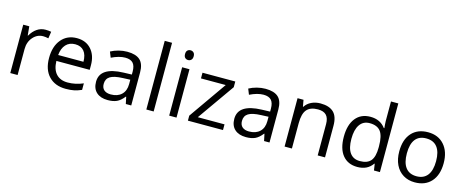

<svg xmlns="http://www.w3.org/2000/svg" viewBox="-41 -1401 4948 2052"><g transform="rotate(15 2433.0 -375.0)"><path d="M330.1 -544.9Q365.7 -544.9 394 -539.1L382.8 -463.9Q349.6 -471.2 324.2 -471.2Q259.3 -471.2 213.1 -418.5Q167 -365.7 167 -287.1V0H85.9V-535.2H152.8L162.1 -436H166Q195.8 -488.3 237.8 -516.6Q279.8 -544.9 330.1 -544.9Z M700.2 9.8Q581.5 9.8 512.9 -62.5Q444.3 -134.8 444.3 -263.2Q444.3 -392.6 508.1 -468.8Q571.8 -544.9 679.2 -544.9Q779.8 -544.9 838.4 -478.8Q897 -412.6 897 -304.2V-252.9H528.3Q530.8 -158.7 575.9 -109.9Q621.1 -61 703.1 -61Q789.6 -61 874 -97.2V-24.9Q831.1 -6.3 792.7 1.7Q754.4 9.8 700.2 9.8ZM678.2 -477.1Q613.8 -477.1 575.4 -435.1Q537.1 -393.1 530.3 -318.8H810.1Q810.1 -395.5 775.9 -436.3Q741.7 -477.1 678.2 -477.1Z M1364.3 0 1348.1 -76.2H1344.2Q1304.2 -25.9 1264.4 -8.1Q1224.6 9.8 1165 9.8Q1085.4 9.8 1040.3 -31.2Q995.1 -72.3 995.1 -147.9Q995.1 -310.1 1254.4 -317.9L1345.2 -320.8V-354Q1345.2 -417 1318.1 -447Q1291 -477.1 1231.4 -477.1Q1164.6 -477.1 1080.1 -436L1055.2 -498Q1094.7 -519.5 1141.8 -531.7Q1189 -543.9 1236.3 -543.9Q1332 -543.9 1378.2 -501.5Q1424.3 -459 1424.3 -365.2V0ZM1181.2 -57.1Q1256.8 -57.1 1300 -98.6Q1343.3 -140.1 1343.3 -214.8V-263.2L1262.2 -259.8Q1165.5 -256.3 1122.8 -229.7Q1080.1 -203.1 1080.1 -147Q1080.1 -103 1106.7 -80.1Q1133.3 -57.1 1181.2 -57.1Z M1672.4 0H1591.3V-759.8H1672.4Z M1925.3 0H1844.2V-535.2H1925.3ZM1837.4 -680.2Q1837.4 -708 1851.1 -720.9Q1864.7 -733.9 1885.3 -733.9Q1904.8 -733.9 1918.9 -720.7Q1933.1 -707.5 1933.1 -680.2Q1933.1 -652.8 1918.9 -639.4Q1904.8 -626 1885.3 -626Q1864.7 -626 1851.1 -639.4Q1837.4 -652.8 1837.4 -680.2Z M2439.5 0H2051.3V-55.2L2343.3 -472.2H2069.3V-535.2H2432.1V-472.2L2144 -63H2439.5Z M2894 0 2877.9 -76.2H2874Q2834 -25.9 2794.2 -8.1Q2754.4 9.8 2694.8 9.8Q2615.2 9.8 2570.1 -31.2Q2524.9 -72.3 2524.9 -147.9Q2524.9 -310.1 2784.2 -317.9L2875 -320.8V-354Q2875 -417 2847.9 -447Q2820.8 -477.1 2761.2 -477.1Q2694.3 -477.1 2609.9 -436L2585 -498Q2624.5 -519.5 2671.6 -531.7Q2718.8 -543.9 2766.1 -543.9Q2861.8 -543.9 2908 -501.5Q2954.1 -459 2954.1 -365.2V0ZM2710.9 -57.1Q2786.6 -57.1 2829.8 -98.6Q2873 -140.1 2873 -214.8V-263.2L2792 -259.8Q2695.3 -256.3 2652.6 -229.7Q2609.9 -203.1 2609.9 -147Q2609.9 -103 2636.5 -80.1Q2663.1 -57.1 2710.9 -57.1Z M3487.3 0V-346.2Q3487.3 -411.6 3457.5 -443.8Q3427.7 -476.1 3364.3 -476.1Q3280.3 -476.1 3241.2 -430.7Q3202.1 -385.3 3202.1 -280.8V0H3121.1V-535.2H3187L3200.2 -461.9H3204.1Q3229 -501.5 3273.9 -523.2Q3318.8 -544.9 3374 -544.9Q3470.7 -544.9 3519.5 -498.3Q3568.4 -451.7 3568.4 -349.1V0Z M4099.1 -71.8H4094.7Q4038.6 9.8 3926.8 9.8Q3821.8 9.8 3763.4 -62Q3705.1 -133.8 3705.1 -266.1Q3705.1 -398.4 3763.7 -471.7Q3822.3 -544.9 3926.8 -544.9Q4035.6 -544.9 4093.8 -465.8H4100.1L4096.7 -504.4L4094.7 -542V-759.8H4175.8V0H4109.9ZM3937 -58.1Q4020 -58.1 4057.4 -103.3Q4094.7 -148.4 4094.7 -249V-266.1Q4094.7 -379.9 4056.9 -428.5Q4019 -477.1 3936 -477.1Q3864.7 -477.1 3826.9 -421.6Q3789.1 -366.2 3789.1 -265.1Q3789.1 -162.6 3826.7 -110.4Q3864.3 -58.1 3937 -58.1Z M4809.6 -268.1Q4809.6 -137.2 4743.7 -63.7Q4677.7 9.8 4561.5 9.8Q4489.7 9.8 4434.1 -23.9Q4378.4 -57.6 4348.1 -120.6Q4317.9 -183.6 4317.9 -268.1Q4317.9 -398.9 4383.3 -471.9Q4448.7 -544.9 4564.9 -544.9Q4677.2 -544.9 4743.4 -470.2Q4809.6 -395.5 4809.6 -268.1ZM4401.9 -268.1Q4401.9 -165.5 4442.9 -111.8Q4483.9 -58.1 4563.5 -58.1Q4643.1 -58.1 4684.3 -111.6Q4725.6 -165 4725.6 -268.1Q4725.6 -370.1 4684.3 -423.1Q4643.1 -476.1 4562.5 -476.1Q4482.9 -476.1 4442.4 -423.8Q4401.9 -371.6 4401.9 -268.1Z"/></g></svg>

Font: f0_57812 
Style: Regular
Weight: 400
Foundry: Ascender Corporation
Version: Version 1.10